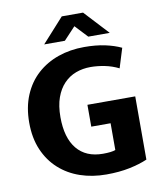

<svg xmlns="http://www.w3.org/2000/svg" viewBox="-90 -886 816 969"><g transform="rotate(-10 318.0 -401.5)"><path d="M377 -642Q437 -642 483.5 -632Q530 -622 566 -605L535 -505Q501 -522 463.5 -529.5Q426 -537 391 -537Q351 -537 316 -524Q281 -511 254.5 -483.5Q228 -456 213 -414Q198 -372 198 -314Q198 -208 244.5 -151.5Q291 -95 378 -95Q399 -95 416 -97Q433 -99 442 -103V-240H343V-352H588V-28Q549 -11 496 0Q443 11 377 11Q305 11 243.5 -10Q182 -31 136 -72.5Q90 -114 64 -174.5Q38 -235 38 -314Q38 -393 64 -454.5Q90 -516 136 -557.5Q182 -599 243.5 -620.5Q305 -642 377 -642ZM293 -814H402L517 -690H407L347 -754L287 -690H181Z"/></g></svg>

Font: Mukta Vaani ExtraBold
Style: Regular
Weight: 800
Designer: Noopur Datye, Girish Dalvi, Yashodeep Gholap, Pallavi Karambelkar
Foundry: Ek Type
Version: Version 2.538;PS 1.000;hotconv 16.6.51;makeotf.lib2.5.65220;